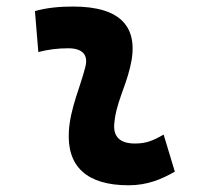

<svg xmlns="http://www.w3.org/2000/svg" viewBox="-20 -547 626 577"><path d="M471.7 -142.6C438 -123 417.5 -115.7 385.3 -115.7C342.3 -115.7 320.8 -134.8 323.2 -172.4C327.6 -234.9 356 -281.2 371.1 -345.2C400.4 -465.3 343.3 -527.3 200.2 -527.3C161.6 -527.3 123 -524.4 85 -513.7L95.2 -390.6C125 -398.4 154.8 -401.9 184.6 -401.9C228 -401.9 246.1 -382.3 236.3 -345.2C222.2 -288.1 191.4 -222.7 187 -153.3C180.2 -46.4 241.2 9.8 366.2 9.8C423.3 9.8 465.3 -8.3 505.4 -31.2Z"/></svg>

Font: Cascadia Mono NF
Style: Bold Italic
Weight: 700
Italic angle: -10°
Monospace: yes
Designer: Aaron Bell
Foundry: Saja Typeworks
Version: Version 2404.023